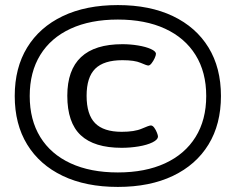

<svg xmlns="http://www.w3.org/2000/svg" viewBox="-20 -729 928 756"><path d="M444 7Q318 7 227 -36.5Q136 -80 87 -160Q38 -240 38 -351Q38 -462 87 -542Q136 -622 227 -665.5Q318 -709 444 -709Q570 -709 661 -665.5Q752 -622 801 -542Q850 -462 850 -351Q850 -240 801 -160Q752 -80 661 -36.5Q570 7 444 7ZM444 -50Q552 -50 630 -86Q708 -122 750 -189.5Q792 -257 792 -351Q792 -445 750 -512.5Q708 -580 630 -616Q552 -652 444 -652Q336 -652 258 -616Q180 -580 138.5 -512.5Q97 -445 97 -351Q97 -257 138.5 -189.5Q180 -122 258 -86Q336 -50 444 -50ZM459 -147Q351 -147 298 -196.5Q245 -246 245 -352Q245 -555 462 -555Q493 -555 523.5 -550Q554 -545 574 -536Q594 -527 594 -517Q594 -511 589 -500Q584 -489 577 -480Q570 -471 564 -471Q558 -471 534 -481.5Q510 -492 462 -492Q389 -492 355 -458.5Q321 -425 321 -352Q321 -278 354.5 -244Q388 -210 459 -210Q510 -210 538.5 -222.5Q567 -235 574 -235Q581 -235 587.5 -226Q594 -217 598 -206.5Q602 -196 602 -192Q602 -179 580.5 -168.5Q559 -158 526 -152.5Q493 -147 459 -147Z"/></svg>

Font: Asap Expanded SemiBold
Style: Regular
Weight: 600
Width: 7
Designer: Pablo Cosgaya
Foundry: Omnibus-Type
Version: Version 3.001; ttfautohint (v1.8.4.7-5d5b)